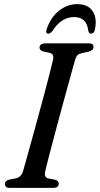

<svg xmlns="http://www.w3.org/2000/svg" viewBox="-20 -910 484 930"><path d="M199 -80.5Q192 -50.5 214.5 -45.5L247 -39.5Q264.5 -34 264.5 -20.5Q264.5 0 237.5 0H27Q14 0 9 -5Q4 -10 4 -18Q3.5 -34.5 24.5 -40L56 -46Q82.5 -51 92 -82Q98 -103.5 109.5 -144.5Q121 -185.5 135.5 -238Q150 -290.5 165.5 -347.2Q181 -404 195.2 -457.5Q209.5 -511 220.5 -554Q231.5 -597 237 -621Q243 -648 221 -654L190 -660.5Q171.5 -666 171.5 -679.5Q171.5 -700 202 -700H410.5Q423.5 -700 428.2 -695.5Q433 -691 433 -683Q433 -666.5 410.5 -660L376 -652.5Q362.5 -649.5 355.5 -642.8Q348.5 -636 344 -621Q337 -596 324.5 -551.2Q312 -506.5 297 -451.2Q282 -396 266.2 -338.2Q250.5 -280.5 236.8 -228Q223 -175.5 212.8 -136.2Q202.5 -97 199 -80.5ZM338.5 -827.5Q277.5 -827.5 233.5 -759.5Q223.5 -747 214.5 -747Q199 -747 206 -768Q224 -824 264.5 -857Q305 -890 355 -890Q405 -890 428 -857Q451 -824 440 -768Q436 -747 420.5 -747Q411.5 -747 408 -759.5Q400.5 -827.5 338.5 -827.5Z"/></svg>

Font: Fraunces 72pt S050
Style: Italic
Weight: 400
Italic angle: -16°
Version: Version 1.000; ttfautohint (v1.8.3)